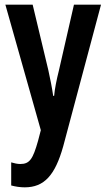

<svg xmlns="http://www.w3.org/2000/svg" viewBox="-20 -563 456 823"><path d="M3 -543 155 -5 143 41C121 119 107 140 67 140C55 140 41 137 28 133V232C47 237 66 240 86 240C169 240 216 189 251 64L413 -543H297L233 -263C222 -219 215 -184 212 -152H208C203 -187 195 -227 187 -263L120 -543Z"/></svg>

Font: Noto Sans Georgian ExtraCondensed SemiBold
Style: Regular
Weight: 600
Width: 2
Designer: Monotype Design Team, Akaki Razmadze
Foundry: Google LLC
Version: Version 2.005